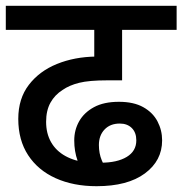

<svg xmlns="http://www.w3.org/2000/svg" viewBox="-20 -642 629 662"><path d="M313 0Q233 0 172 -27.5Q111 -55 77 -107Q43 -159 43 -232Q43 -302 79.5 -349.5Q116 -397 176.5 -421.5Q237 -446 311 -447H319L305 -431V-539H0V-622H589V-539H401V-365H350Q287 -365 253 -356.5Q219 -348 196 -332Q169 -315 154 -288Q139 -261 139 -222Q139 -182 156 -152Q173 -122 205.5 -104Q238 -86 284 -81Q292 -80 305.5 -80.5Q319 -81 327 -81Q384 -81 417 -101Q450 -121 450 -158Q450 -185 434.5 -200.5Q419 -216 393 -216Q360 -216 340.5 -195.5Q321 -175 321 -142Q321 -113 331 -89Q341 -65 361 -37L279 -22Q259 -56 247.5 -88Q236 -120 236 -158Q236 -194 253 -224Q270 -254 304 -272.5Q338 -291 390 -291Q441 -291 474 -272.5Q507 -254 523 -223.5Q539 -193 539 -158Q539 -88 479.5 -44Q420 0 313 0Z"/></svg>

Font: Noto Sans Devanagari Medium
Style: Regular
Weight: 500
Version: Version 2.003